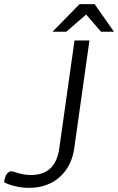

<svg xmlns="http://www.w3.org/2000/svg" viewBox="-51 -895 569 925"><path d="M-31 -17Q-28 -44 -18 -57Q-8 -70 4 -70Q8 -70 36.5 -61Q65 -52 99 -52Q218 -52 235 -183L308 -700H380L307 -183Q295 -94 236.5 -42Q178 10 88 10Q54 10 20 1.5Q-14 -7 -31 -17ZM332 -875H405L498 -742H436L364 -825L268 -742H202Z"/></svg>

Font: Krub
Style: Italic
Weight: 400
Italic angle: -8°
Designer: Ekaluck Peanpanawate
Foundry: Cadson Demak Co.,Ltd.
Version: Version 1.000; ttfautohint (v1.6)